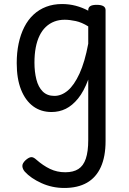

<svg xmlns="http://www.w3.org/2000/svg" viewBox="-20 -539 638 953"><path d="M299 394Q239 394 186 370Q133 346 103 313Q92 300 91 286Q90 272 107 256Q123 242 134.5 241Q146 240 161 254Q194 283 228.5 299.5Q263 316 304 316Q344 316 369 300Q394 284 406 248.5Q418 213 418 156V-144Q396 -85 367.5 -50Q339 -15 306.5 1Q274 17 236 17Q183 17 144.5 -11.5Q106 -40 84.5 -94Q63 -148 63 -226Q63 -278 72.5 -323Q82 -368 100.5 -404.5Q119 -441 146.5 -466.5Q174 -492 209.5 -505.5Q245 -519 288 -519Q323 -519 355.5 -510.5Q388 -502 418 -486V-489Q418 -502 428 -508.5Q438 -515 460 -515Q482 -515 493 -508.5Q504 -502 504 -489V161Q504 238 480.5 290Q457 342 411.5 368Q366 394 299 394ZM250 -63Q285 -63 316.5 -89.5Q348 -116 374.5 -173.5Q401 -231 418 -322V-408Q386 -428 356 -434.5Q326 -441 301 -441Q273 -441 249.5 -432Q226 -423 207.5 -405.5Q189 -388 176.5 -362.5Q164 -337 157.5 -303.5Q151 -270 151 -228Q151 -183 160.5 -145Q170 -107 192 -85Q214 -63 250 -63Z"/></svg>

Font: Playwrite GB S
Style: Regular
Weight: 400
Designer: Veronika Burian, José Scaglione
Foundry: TypeTogether
Version: Version 1.000